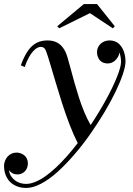

<svg xmlns="http://www.w3.org/2000/svg" viewBox="-74 -670 656 950"><path d="M371 -605 219 -530 209 -540 341 -650H406L494 -540L484 -530ZM56 260Q31.2 260 10.6 252.1Q-10 244.1 -24.2 229.9Q-38.4 215.6 -46.2 195.4Q-54 175.1 -54 151Q-54 138.6 -49.6 126.8Q-45.1 114.9 -37.3 105.6Q-29.5 96.4 -17.6 90.7Q-5.8 85 8 85Q17.8 85 27.3 88.2Q36.9 91.4 45.2 97.6Q53.6 103.9 58.8 114.6Q64 125.4 64 139Q64 151 59.7 161.3Q55.4 171.6 48.4 178.4Q41.4 185.2 32.4 189.1Q23.4 193 14 193Q-16.4 193 -29 171Q-29 179.8 -25.4 189.2Q-21.9 198.8 -14.6 207.8Q-7.4 216.9 2.4 224.1Q12.2 231.2 26 235.6Q39.8 240 55 240Q76.5 240 101.5 229.6Q126.5 219.2 151.8 201.2Q177.1 183.1 204.5 157.4Q231.9 131.6 257.9 102.1Q284 72.5 310.6 38Q291.4 0.9 270.8 -52.4Q250.2 -105.8 233.1 -159.6Q216 -213.4 201.4 -262.6Q186.8 -311.9 174.1 -354.3Q161.5 -396.8 155 -414Q153.4 -418.4 152.3 -420.9Q151.2 -423.4 148.9 -427.1Q146.6 -430.8 144.1 -432.8Q141.5 -434.9 137.3 -436.4Q133.1 -438 128 -438Q113.4 -438 98.2 -424.6Q83.1 -411.1 70.4 -388.8Q57.6 -366.4 48 -338L29 -347Q45.5 -392.1 64.6 -419.1Q83.6 -446 107.1 -458Q130.5 -470 162 -470Q178.8 -470 192.8 -465.8Q206.8 -461.6 217.1 -454.3Q227.5 -447 235.9 -436.2Q244.2 -425.5 249.9 -413.2Q255.6 -401 260 -386Q265.6 -367.2 275.8 -329.3Q285.9 -291.4 295 -259Q304.1 -226.6 316.2 -188.5Q328.4 -150.4 343.3 -114.8Q358.2 -79.2 374.5 -51.4Q417 -115.1 451.5 -178.3Q486 -241.5 505.5 -290.9Q525 -340.2 525 -365Q525 -375.4 522.5 -389.4Q520 -403.4 517 -411Q516.8 -405.1 514.1 -398Q511.5 -390.9 506.4 -383.4Q501.4 -376 494.8 -369.9Q488.1 -363.8 478.7 -359.9Q469.2 -356 459 -356Q447.5 -356 438.2 -359.6Q428.9 -363.1 423 -368.8Q417.1 -374.5 413.2 -382.1Q409.2 -389.8 407.6 -397.4Q406 -405.1 406 -413Q406 -424.2 410.6 -434.6Q415.1 -444.9 423.1 -452.8Q431 -460.6 442.8 -465.3Q454.5 -470 468 -470Q480.6 -470 491.6 -466.4Q502.5 -462.8 510.4 -456.6Q518.2 -450.4 524.6 -441.9Q531 -433.5 535.1 -424.2Q539.2 -414.9 542 -404.5Q544.8 -394.1 545.9 -384.7Q547 -375.2 547 -366Q547 -342 533.4 -301.8Q519.9 -261.6 496.4 -213.3Q473 -165 440.4 -110.8Q407.8 -56.6 370.9 -4.2Q334.1 48.1 292.6 96.1Q251 144.1 210.9 180.4Q170.8 216.8 130.1 238.4Q89.5 260 56 260Z"/></svg>

Font: Bodoni* 11
Style: Italic
Weight: 400
Italic angle: -13°
Version: Version 1.002